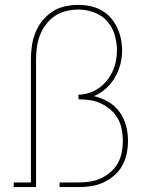

<svg xmlns="http://www.w3.org/2000/svg" viewBox="-20 -763 640 783"><path d="M36 0V-19H106V-520Q106 -548 110 -576Q114 -604 124.5 -630Q135 -656 152.5 -678Q170 -700 193.5 -715.5Q217 -731 244.5 -737Q272 -743 300 -743Q324 -743 348 -738Q372 -733 393 -721.5Q414 -710 430.5 -691.5Q447 -673 457.5 -651Q468 -629 473 -605.5Q478 -582 478 -557Q478 -528 470.5 -500Q463 -472 448.5 -447Q434 -422 412 -402Q390 -382 363 -371Q394 -364 421.5 -348Q449 -332 467.5 -306.5Q486 -281 494 -250.5Q502 -220 502 -188Q502 -162 496.5 -136Q491 -110 478.5 -87.5Q466 -65 446 -47.5Q426 -30 402 -19Q378 -8 352.5 -4Q327 0 300 0H223V-19H300Q324 -19 347.5 -22.5Q371 -26 392 -36Q413 -46 431 -61.5Q449 -77 460.5 -97.5Q472 -118 476.5 -141.5Q481 -165 481 -188Q481 -212 476.5 -235.5Q472 -259 460.5 -279.5Q449 -300 431 -315.5Q413 -331 392 -341Q371 -351 347.5 -354.5Q324 -358 300 -358V-377Q322 -377 343.5 -384Q365 -391 383 -403.5Q401 -416 415 -433.5Q429 -451 438.5 -471Q448 -491 452.5 -513Q457 -535 457 -557Q457 -589 447.5 -621Q438 -653 416.5 -677Q395 -701 363.5 -712.5Q332 -724 300 -724Q275 -724 250 -718Q225 -712 204 -698Q183 -684 167.5 -663.5Q152 -643 143 -619.5Q134 -596 130.5 -570.5Q127 -545 127 -520V0Z"/></svg>

Font: Iosevka Etoile Thin
Style: Regular
Weight: 100
Designer: Belleve Invis
Foundry: Belleve Invis
Version: Version 22.1.2; ttfautohint (v1.8.4)